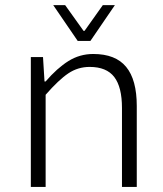

<svg xmlns="http://www.w3.org/2000/svg" viewBox="-20 -734 640 754"><path d="M285.2 -573.2 189 -713.9H235.8L308.1 -612.8H312L383.8 -713.9H431.2L335 -573.2ZM101.1 0V-509.8H148.9L154.8 -414.1H159.2Q204.1 -466.3 248.5 -494.1Q293 -522 346.2 -522Q433.6 -522 475.3 -471.4Q517.1 -420.9 517.1 -317.9V0H459V-310.1Q459 -392.1 428.7 -431.6Q398.4 -471.2 332 -471.2Q286.1 -471.2 248.5 -446Q210.9 -420.9 159.2 -361.8V0Z"/></svg>

Font: Office Code Pro Light
Style: Regular
Weight: 300
Designer: Nathan Rutzky & Paul D. Hunt
Foundry: Adobe Systems Incorporated
Version: Version 1.004;PS 001.004;hotconv 1.0.70;makeotf.lib2.5.58329